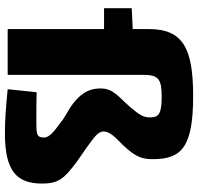

<svg xmlns="http://www.w3.org/2000/svg" viewBox="-32 -744 788 763"><g transform="rotate(90 361.5 -363.0)"><path d="M627 -272 564 -316C531 -341 503 -357 503 -381C503 -407 528 -429 558 -459C606 -510 613 -536 613 -577C613 -692 564 -737 362 -737C173 -737 96 -697 96 -561V-497L13 -493V-383H96V0H278V-539C278 -599 294 -612 365 -612C435 -612 447 -599 447 -566C447 -539 437 -524 407 -488C364 -439 332 -420 332 -369C332 -316 359 -283 404 -251L452 -222C494 -190 527 -170 527 -144C527 -115 513 -114 467 -114C422 -114 385 -114 347 -115L335 0C407 7 458 11 510 11C662 11 710 -37 710 -137C710 -203 689 -225 627 -272Z"/></g></svg>

Font: Exo 2 Extra Bold
Style: Regular
Weight: 800
Designer: Natanael Gama
Version: Version 1.001;PS 001.001;hotconv 1.0.88;makeotf.lib2.5.64775